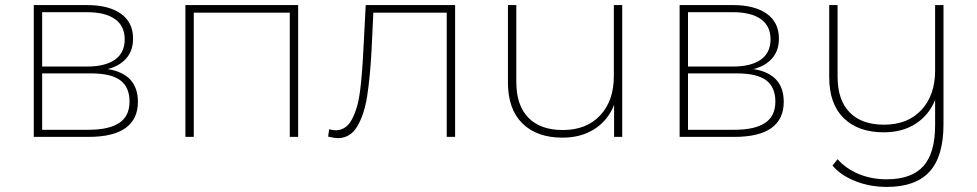

<svg xmlns="http://www.w3.org/2000/svg" viewBox="-20 -539 3846 756"><path d="M523 -138Q523 -70 474.5 -35Q426 0 328 0H113V-519H323Q408 -519 456 -485Q504 -451 504 -387Q504 -340 477.5 -309.5Q451 -279 404 -267Q523 -248 523 -138ZM146 -277H323Q394 -277 432.5 -304Q471 -331 471 -384Q471 -437 432.5 -464Q394 -491 323 -491H146ZM490 -139Q490 -196 453.5 -223Q417 -250 339 -250H146V-28H329Q409 -28 449.5 -55Q490 -82 490 -139Z M1154 -519V0H1121V-489H743V0H710V-519Z M1772 -519V0H1739V-489H1450L1443 -341Q1437 -232 1425.5 -159.5Q1414 -87 1386.5 -41Q1359 5 1309 5Q1300 5 1272 -1L1276 -30Q1292 -26 1301 -26Q1343 -26 1366 -69.5Q1389 -113 1397.5 -178.5Q1406 -244 1411 -346L1420 -519Z M2430 -519V0H2398V-126Q2374 -65 2321 -31Q2268 3 2195 3Q2094 3 2037 -53Q1980 -109 1980 -214V-519H2013V-216Q2013 -124 2060.5 -75.5Q2108 -27 2196 -27Q2289 -27 2343 -84.5Q2397 -142 2397 -239V-519Z M3066 -138Q3066 -70 3017.5 -35Q2969 0 2871 0H2656V-519H2866Q2951 -519 2999 -485Q3047 -451 3047 -387Q3047 -340 3020.5 -309.5Q2994 -279 2947 -267Q3066 -248 3066 -138ZM2689 -277H2866Q2937 -277 2975.5 -304Q3014 -331 3014 -384Q3014 -437 2975.5 -464Q2937 -491 2866 -491H2689ZM3033 -139Q3033 -196 2996.5 -223Q2960 -250 2882 -250H2689V-28H2872Q2952 -28 2992.5 -55Q3033 -82 3033 -139Z M3695 -519V-50Q3695 77 3640 137Q3585 197 3472 197Q3406 197 3348.5 174.5Q3291 152 3258 113L3278 88Q3312 126 3362 146.5Q3412 167 3471 167Q3569 167 3615.5 115.5Q3662 64 3662 -46V-145Q3637 -85 3585 -51.5Q3533 -18 3460 -18Q3359 -18 3302 -74Q3245 -130 3245 -235V-519H3278V-237Q3278 -145 3325.5 -96.5Q3373 -48 3461 -48Q3554 -48 3608 -106Q3662 -164 3662 -261V-519Z"/></svg>

Font: Montserrat Alternates ExLight
Style: Regular
Weight: 275
Designer: Julieta Ulanovsky
Foundry: Julieta Ulanovsky
Version: Version 7.200